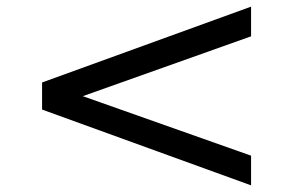

<svg xmlns="http://www.w3.org/2000/svg" viewBox="-20 -601 878 575"><path d="M731.9 -492.2 228 -313 731.9 -134.8V-45.9L106 -272.9V-354L731.9 -581.1Z"/></svg>

Font: Pangururan
Style: Regular
Weight: 400
Designer: Uli Kozok
Foundry: Michael Everson and Uli Kozok
Version: Version 1.005